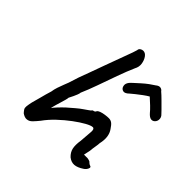

<svg xmlns="http://www.w3.org/2000/svg" viewBox="-159 -797 890 890"><g transform="rotate(45 285.5 -352.5)"><path d="M136 -49Q129 -48 121 -51Q113 -54 106 -59Q98 -68 94.5 -74Q91 -80 92 -90.5Q93 -101 97 -120Q102 -136 109 -164Q116 -192 125 -221Q127 -236 132.5 -252.5Q138 -269 144 -284Q150 -299 153 -307Q161 -334 168.5 -355.5Q176 -377 187 -405.5Q198 -434 214 -480Q236 -540 247.5 -571Q259 -602 264 -616Q269 -630 271 -638Q271 -646 278 -651Q285 -656 293 -656Q307 -656 317 -642Q327 -628 330 -608.5Q333 -589 323 -571Q307 -535 290 -487.5Q273 -440 256.5 -393.5Q240 -347 225 -313Q225 -308 221 -297.5Q217 -287 213 -279Q209 -271 205.5 -264Q202 -257 202 -257Q202 -252 199 -241Q196 -230 192 -217Q189 -207 184.5 -192Q180 -177 178 -165Q183 -173 197 -188Q211 -203 225 -216Q241 -230 258 -244.5Q275 -259 287 -267Q299 -275 308.5 -282Q318 -289 318 -289Q319 -292 322 -294Q325 -296 329 -296Q332 -297 334 -298.5Q336 -300 338 -304Q341 -310 352 -314Q363 -318 377 -320Q391 -322 401 -322Q413 -322 422 -315.5Q431 -309 442 -292Q453 -277 456 -256.5Q459 -236 453 -210Q453 -202 450 -185Q447 -168 446 -154L439 -121H453Q462 -122 470 -119.5Q478 -117 478 -117Q482 -113 486.5 -109.5Q491 -106 495 -105Q505 -103 500 -91.5Q495 -80 484 -73Q460 -57 441 -55.5Q422 -54 404 -68Q387 -84 382.5 -104Q378 -124 383 -156Q387 -200 388 -220Q389 -240 378 -240Q367 -240 343.5 -227Q320 -214 291 -192.5Q262 -171 234 -144.5Q206 -118 186 -90Q174 -75 162 -62.5Q150 -50 136 -49ZM389 -471Q372 -454 359.5 -457.5Q347 -461 343.5 -475Q340 -489 351 -503Q354 -507 365.5 -517.5Q377 -528 392 -541.5Q407 -555 422 -566Q437 -577 447 -583Q459 -593 469 -591.5Q479 -590 485 -581Q497 -571 514.5 -553.5Q532 -536 547 -521Q562 -506 564 -503Q571 -494 570.5 -482.5Q570 -471 562 -463Q554 -455 543 -456.5Q532 -458 518 -474Q511 -483 495 -498.5Q479 -514 464 -527Q452 -520 437 -509Q422 -498 409 -487.5Q396 -477 389 -471Z"/></g></svg>

Font: Caveat Medium
Style: Regular
Weight: 500
Designer: Pablo Impallari
Foundry: Pablo Impallari
Version: Version 2.000